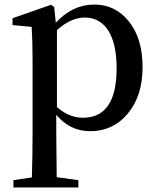

<svg xmlns="http://www.w3.org/2000/svg" viewBox="-20 -561 692 843"><path d="M230 -91Q283 -44 344 -44Q492 -44 492 -261Q492 -371 454 -429Q417 -484 352 -484Q292 -484 230 -429ZM225 -461Q298 -541 394 -541Q486 -541 545 -468Q606 -393 606 -266Q606 -139 540 -61Q476 15 376 15Q287 15 227 -57V23Q227 83 229 217L324 230V262H39V230L120 218Q123 119 123 24V-295Q123 -382 119 -443L35 -451V-481L204 -540L218 -530Z"/></svg>

Font: `n[OS CN SemiBold
Style: <[WOS[P|ûg*[NI>           
Weight: 600
Designer: Ryoko NISHIZUKA ¬âXZm¬º[P (kana & ideographs); Frank Grie√ühammer (Latin, Greek & Cyrillic); Wenlong ZHANG _ e¬á¬ü¬ô (b
Foundry: Adobe Systems Incorporated
Version: Version 1.00 April 7, 2017, initial release